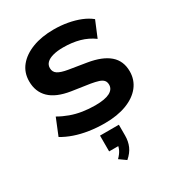

<svg xmlns="http://www.w3.org/2000/svg" viewBox="-233 -859 1202 1306"><g transform="rotate(-30 368.0 -206.0)"><path d="M373 11Q311 11 252 2Q193 -7 142.5 -24.5Q92 -42 53 -66L106 -196Q146 -173 189 -157.5Q232 -142 279.5 -134.5Q327 -127 378 -127Q454 -127 491.5 -146.5Q529 -166 529 -202Q529 -224 517.5 -237Q506 -250 482.5 -257.5Q459 -265 424 -271L283 -292Q174 -309 121.5 -360Q69 -411 69 -493Q69 -562 109.5 -611.5Q150 -661 222 -688.5Q294 -716 389 -716Q446 -716 498 -706.5Q550 -697 593.5 -679.5Q637 -662 669 -636L617 -511Q569 -546 511.5 -562Q454 -578 384 -578Q338 -578 304.5 -569Q271 -560 253.5 -543Q236 -526 236 -501Q236 -470 260.5 -454Q285 -438 339 -429L475 -407Q585 -389 640.5 -341Q696 -293 696 -211Q696 -144 656.5 -94Q617 -44 544.5 -16.5Q472 11 373 11ZM380 304 328 267Q354 241 365 217Q376 193 376 170L407 191H302V67H450V152Q450 197 434 234Q418 271 380 304Z"/></g></svg>

Font: Nunito Sans 10pt SemiExpanded ExtraBold
Style: Regular
Weight: 800
Width: 6
Designer: Vernon Adams
Foundry: Vernon Adams
Version: Version 3.101;gftools[0.9.27]